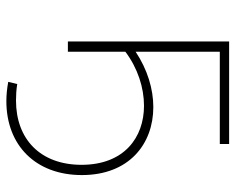

<svg xmlns="http://www.w3.org/2000/svg" viewBox="-90 -470 757 618"><g transform="rotate(90 289.0 -160.5)"><path d="M113 0H146V-185C199 -225 262 -245 320 -245C422 -245 510 -181 510 -44C510 89 427 167 303 167C286 167 268 166 250 163L243 192C265 196 285 198 305 198C447 198 543 104 543 -45C543 -197 443 -275 324 -275C266 -275 203 -256 146 -218V-489H443V-519H113Z"/></g></svg>

Font: Chess Sans ExtraLight
Style: Regular
Weight: 275
Designer: Wolf Bōese
Foundry: Wolf Bōese
Version: Version 7.223;Glyphs 3.3 (3306)